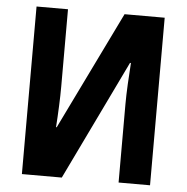

<svg xmlns="http://www.w3.org/2000/svg" viewBox="-51 -764 792 815"><g transform="rotate(5 344.5 -357.0)"><path d="M72 0V-714H206V-384Q206 -348 204 -300.5Q202 -253 199 -211H202L447 -714H618V0H484V-333Q484 -370 486.5 -419.5Q489 -469 492 -510H488L242 0Z"/></g></svg>

Font: Noto Sans Condensed
Style: Bold
Weight: 700
Width: 3
Designer: Monotype Design Team
Foundry: Monotype Imaging Inc.
Version: Version 2.013; ttfautohint (v1.8.4.7-5d5b)